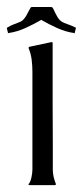

<svg xmlns="http://www.w3.org/2000/svg" viewBox="-42 -541 242 561"><path d="M121.1 -3.9V-1Q120.6 -1 119.6 -0.5Q118.7 0 118.2 0H43.9L40.5 -2Q43.5 -4.4 45.9 -10Q48.3 -15.6 49.8 -22.2Q51.3 -28.8 52 -35.2Q52.7 -41.5 52.7 -45.4V-331.5Q52.7 -349.1 50.5 -366.7Q48.3 -384.3 41.5 -400.4V-402.3L43.9 -404.3L108.4 -418L111.8 -417Q111.8 -416.5 111.8 -401.4Q111.8 -386.2 111.8 -361.6Q111.8 -336.9 111.8 -305.4Q111.8 -273.9 111.8 -240.2Q111.8 -206.5 112.1 -173.8Q112.3 -141.1 112.3 -114.3Q112.3 -87.4 112.3 -68.8Q112.3 -50.3 112.3 -45.4Q112.3 -34.7 114.7 -24.2Q117.2 -13.7 121.1 -3.9ZM51.3 -520.5H106.4Q109.9 -520.5 111.1 -519.3Q112.3 -518.1 113.8 -515.1Q121.6 -498 126.7 -490Q131.8 -481.9 138.4 -477.8Q145 -473.6 154.3 -470.7Q163.6 -467.8 179.2 -460.4L179.7 -458.5L176.3 -444.8L176.8 -442.9L175.3 -444.3Q150.4 -447.8 125.2 -459Q100.1 -470.2 78.6 -482.9Q56.6 -470.2 32 -459Q7.3 -447.8 -18.1 -444.3L-19 -442.9L-18.6 -444.8L-22 -458.5L-21 -460.4Q-10.7 -466.3 -3.4 -469.2Q3.9 -472.2 9.3 -474.1Q14.6 -476.1 18.6 -478Q22.5 -480 26.4 -483.9Q30.3 -487.8 34.7 -495.1Q39.1 -502.4 45.4 -515.1Q46.4 -517.1 47.6 -518.8Q48.8 -520.5 51.3 -520.5Z"/></svg>

Font: CAT Linz
Style: Regular
Weight: 400
Designer: Peter Wiegel
Foundry: Peter Wiegel
Version: Version 1.08